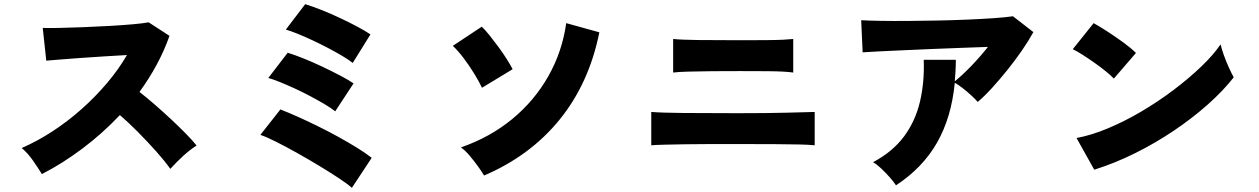

<svg xmlns="http://www.w3.org/2000/svg" viewBox="-20 -834 6040 921"><path d="M181 1Q163 -28 138 -64Q113 -100 84 -124Q158 -156 231 -203.5Q304 -251 370.5 -310Q437 -369 493 -435Q549 -501 589 -570Q538 -567 480 -563.5Q422 -560 367 -556Q312 -552 268 -548.5Q224 -545 202 -543L185 -700Q211 -699 262.5 -700Q314 -701 377 -703.5Q440 -706 503 -709.5Q566 -713 617 -717.5Q668 -722 693 -727L793 -662Q768 -591 731.5 -523.5Q695 -456 649 -393Q685 -365 724 -331Q763 -297 801 -261.5Q839 -226 871 -193.5Q903 -161 923 -136Q889 -114 857.5 -85Q826 -56 797 -24Q771 -61 729.5 -107.5Q688 -154 642 -200.5Q596 -247 555 -282Q472 -194 375.5 -121.5Q279 -49 181 1Z M1668 67Q1648 49 1606.5 21.5Q1565 -6 1513 -37.5Q1461 -69 1406.5 -99.5Q1352 -130 1305.5 -153.5Q1259 -177 1229 -187L1325 -309Q1359 -296 1405 -275.5Q1451 -255 1502 -230Q1553 -205 1602 -178Q1651 -151 1693 -125Q1735 -99 1763 -77ZM1672 -532Q1655 -546 1624 -564.5Q1593 -583 1555 -603Q1517 -623 1478.5 -641Q1440 -659 1406.5 -672.5Q1373 -686 1351 -692L1444 -814Q1477 -804 1520 -787Q1563 -770 1608 -749Q1653 -728 1692.5 -707Q1732 -686 1757 -669ZM1588 -300Q1571 -314 1540 -332.5Q1509 -351 1471.5 -371Q1434 -391 1395 -409Q1356 -427 1322.5 -440.5Q1289 -454 1267 -460L1360 -581Q1393 -571 1436.5 -553.5Q1480 -536 1525.5 -514.5Q1571 -493 1611 -472Q1651 -451 1676 -434Z M2302 8Q2291 -11 2272.5 -36.5Q2254 -62 2233 -87Q2212 -112 2191 -127Q2330 -175 2436.5 -262.5Q2543 -350 2610 -468Q2677 -586 2696 -723L2855 -679Q2806 -435 2665 -261Q2524 -87 2302 8ZM2292 -413Q2279 -441 2255.5 -479.5Q2232 -518 2204.5 -554.5Q2177 -591 2152 -614L2291 -706Q2308 -690 2329.5 -663Q2351 -636 2373 -606Q2395 -576 2412.5 -548Q2430 -520 2439 -502Z M3104 -137V-297Q3153 -293 3259 -292Q3365 -291 3519 -291Q3666 -291 3757 -293.5Q3848 -296 3888 -297V-137Q3860 -140 3814.5 -141Q3769 -142 3697 -142.5Q3625 -143 3519 -143Q3456 -143 3391.5 -143Q3327 -143 3269.5 -142Q3212 -141 3168.5 -140Q3125 -139 3104 -137ZM3209 -486V-647Q3248 -643 3328.5 -642Q3409 -641 3530 -641Q3608 -641 3657.5 -641.5Q3707 -642 3737 -643.5Q3767 -645 3785 -647V-486Q3763 -489 3736 -490.5Q3709 -492 3661.5 -492.5Q3614 -493 3530 -493Q3464 -493 3398 -492.5Q3332 -492 3281.5 -490.5Q3231 -489 3209 -486Z M4278 55Q4267 38 4248 16.5Q4229 -5 4208 -25Q4187 -45 4168 -56Q4262 -106 4316.5 -179.5Q4371 -253 4393 -346.5Q4415 -440 4411 -547H4565Q4565 -520 4563.5 -494.5Q4562 -469 4560 -444Q4596 -473 4639 -517.5Q4682 -562 4719 -609Q4662 -607 4593 -604.5Q4524 -602 4452 -599Q4380 -596 4314 -593Q4248 -590 4196.5 -587.5Q4145 -585 4118 -583L4111 -737Q4146 -735 4204 -734Q4262 -733 4332.5 -733.5Q4403 -734 4477.5 -735.5Q4552 -737 4622 -740Q4692 -743 4749 -747Q4806 -751 4839 -756L4937 -680Q4914 -638 4881.5 -591Q4849 -544 4812 -498Q4775 -452 4738.5 -412Q4702 -372 4670 -345Q4659 -358 4640 -375.5Q4621 -393 4599.5 -410Q4578 -427 4560 -437Q4544 -271 4475 -150Q4406 -29 4278 55Z M5229 -20 5144 -172Q5215 -185 5295 -218.5Q5375 -252 5455.5 -299.5Q5536 -347 5609.5 -402.5Q5683 -458 5741.5 -514Q5800 -570 5835 -621Q5840 -599 5851 -568.5Q5862 -538 5875 -509.5Q5888 -481 5898 -463Q5848 -399 5774.5 -333.5Q5701 -268 5612 -208Q5523 -148 5425.5 -99.5Q5328 -51 5229 -20ZM5323 -457Q5309 -472 5285 -491.5Q5261 -511 5232 -531.5Q5203 -552 5175 -570Q5147 -588 5126 -598L5226 -723Q5255 -707 5293.5 -682Q5332 -657 5369 -630Q5406 -603 5429 -580Z"/></svg>

Font: Zen Kaku Gothic New Black
Style: Regular
Weight: 900
Designer: Yoshimichi Ohira
Foundry: Positype
Version: Version 1.001